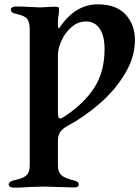

<svg xmlns="http://www.w3.org/2000/svg" viewBox="-20 -684 647 885"><path d="M20 167Q20 153 45 147Q85 139 101 125Q117 111 117 79V-550Q117 -582 105 -597Q93 -612 55 -620Q30 -624 30 -641Q30 -647 37 -650.5Q44 -654 53 -654Q82 -654 118 -652Q148 -650 161 -650L189 -651Q211 -653 234 -653Q247 -653 249.5 -650.5Q252 -648 252 -639Q252 -628 250 -612Q247 -602 247 -585V-569Q247 -562 249 -556.5Q251 -551 253 -554Q325 -664 431 -664Q516 -664 559 -617Q602 -570 602 -500Q602 -422 557 -346Q512 -270 441 -208Q370 -146 292 -104Q268 -91 257.5 -75.5Q247 -60 247 -35V80Q247 109 263 123.5Q279 138 318 147Q331 150 337 154.5Q343 159 343 167Q343 180 321 180Q297 180 249 178Q203 176 183 176Q162 176 116 178Q80 181 43 181Q33 181 26.5 177Q20 173 20 167ZM462 -458Q462 -519 439.5 -552Q417 -585 376 -585Q340 -585 310.5 -560Q281 -535 264 -498Q247 -461 247 -430V-166Q247 -151 249.5 -144.5Q252 -138 257 -138Q264 -138 274 -145Q365 -204 413.5 -278Q462 -352 462 -458Z"/></svg>

Font: EB Garamond SemiBold
Style: Regular
Weight: 600
Designer: Georg Duffner and Octavio Pardo
Foundry: Georg Duffner
Version: Version 1.000